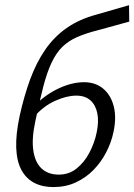

<svg xmlns="http://www.w3.org/2000/svg" viewBox="-20 -732 532 760"><path d="M191 8.5Q147.5 8.5 115.4 -8.3Q83.3 -25.1 64.7 -59.4Q46.2 -93.7 44.2 -146.9Q42.2 -200 57.7 -272.7Q75.4 -353 99.7 -418.8Q124.1 -484.6 159.1 -535.5Q194.2 -586.4 243.8 -621.1Q293.5 -655.9 361.2 -674.1L490.7 -711.5L491.6 -646.5L371.4 -613.4Q321.3 -600.9 286.2 -585.6Q251.1 -570.4 226.7 -546.4Q202.4 -522.5 184.3 -484.2Q166.2 -446 151.3 -389.1Q136.5 -332.2 119.5 -250.5Q104.9 -182.3 112 -135.5Q119.1 -88.6 144.9 -64.7Q170.7 -40.8 212.7 -40.8Q252.9 -40.8 283.2 -65Q313.5 -89.1 333.7 -127.3Q354 -165.5 362.4 -206.5Q371.8 -250.2 365.3 -283.1Q358.8 -316 337.9 -334.8Q317 -353.5 281.9 -353.5Q243.8 -353.5 197.8 -332.7Q151.7 -311.8 114.3 -268.9L96.8 -292.8Q119.6 -319.1 145.7 -340.2Q171.8 -361.3 200 -376Q228.2 -390.7 256.8 -398.7Q285.5 -406.6 312.8 -406.6Q357.5 -406.6 388 -381.5Q418.5 -356.3 430.1 -311.6Q441.7 -267 429.1 -208.8Q420.5 -168.2 400.6 -129.5Q380.6 -90.7 350.3 -59.5Q319.9 -28.4 280.1 -10Q240.3 8.5 191 8.5Z"/></svg>

Font: Ysabeau
Style: Bold Italic
Weight: 700
Italic angle: -12°
Designer: Christian Thalmann (Catharsis Fonts)
Version: Version 2.002